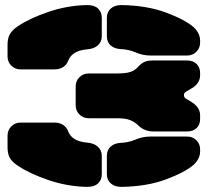

<svg xmlns="http://www.w3.org/2000/svg" viewBox="-20 -729 820 758"><path d="M381.8 -659.2V-585.9Q381.8 -564 366.5 -550Q351.1 -536.1 323.2 -534.2Q264.2 -528.8 249 -488.8Q243.7 -473.6 229.5 -464.4Q215.3 -455.1 194.8 -455.1H61Q39.6 -455.1 24.7 -469.7Q9.8 -484.4 9.8 -505.9V-551.8Q9.8 -578.6 19.3 -594.7Q28.8 -610.8 49.8 -625Q97.7 -657.2 172.1 -682.4Q246.6 -707.5 323.2 -709Q351.6 -709.5 366.7 -695.6Q381.8 -681.6 381.8 -659.2ZM456.1 -535.2Q431.2 -536.6 416.5 -550Q401.9 -563.5 401.9 -585.9V-659.2Q401.9 -681.2 417.2 -695.1Q432.6 -709 459 -709Q559.6 -707.5 634.5 -679.7Q709.5 -651.9 744.1 -622.1Q770 -597.7 770 -568.8V-561Q770 -539.6 755.4 -524.7Q740.7 -509.8 719.2 -509.8H573.2Q543.5 -509.8 516.1 -522Q486.8 -534.2 456.1 -535.2ZM278.8 -313V-388.2Q278.8 -409.7 293.7 -424.3Q308.6 -439 330.1 -439H441.9Q477.5 -439 495.1 -445.1Q512.7 -451.2 524.9 -464.8Q537.1 -478.5 549.8 -484.4Q562.5 -490.2 583 -490.2H719.2Q741.7 -490.2 755.9 -476.8Q770 -463.4 770 -439.9V-432.1Q770 -404.3 744.1 -384.8L714.8 -367.2Q706.1 -362.8 706.1 -353.5Q706.1 -344.2 714.8 -338.9Q733.4 -328.6 744.1 -320.8Q770 -301.3 770 -273.9V-259.8Q770 -236.3 755.9 -223.1Q741.7 -210 719.2 -210H585.9Q549.8 -210 525.9 -233.9Q512.2 -247.6 493.7 -254.9Q475.1 -262.2 441.9 -262.2H330.1Q308.6 -262.2 293.7 -276.9Q278.8 -291.5 278.8 -313ZM381.8 -113.8V-41Q381.8 -18.6 366.7 -4.6Q351.6 9.3 323.2 8.8Q246.6 7.3 172.1 -17.8Q97.7 -43 49.8 -75.2Q28.3 -89.4 19 -105.2Q9.8 -121.1 9.8 -147.9V-193.8Q9.8 -215.3 24.7 -230.2Q39.6 -245.1 61 -245.1H194.8Q215.3 -245.1 229.5 -235.6Q243.7 -226.1 249 -210.9Q263.7 -171.4 323.2 -166Q350.6 -164.1 366.2 -149.9Q381.8 -135.7 381.8 -113.8ZM456.1 -165Q486.8 -166 516.1 -178.2Q542.5 -189.9 573.2 -189.9H719.2Q740.7 -189.9 755.4 -175.3Q770 -160.6 770 -139.2V-130.9Q770 -102.5 744.1 -78.1Q709.5 -48.3 634.5 -20.5Q559.6 7.3 459 8.8Q432.6 8.8 417.2 -5.1Q401.9 -19 401.9 -41V-113.8Q401.9 -136.2 416.5 -149.9Q431.2 -163.6 456.1 -165Z"/></svg>

Font: Nastup Soft
Style: Regular
Weight: 400
Designer: Maksym Kobuzan
Foundry: Zakznak
Version: Version 1.020;hotconv 1.0.109;makeotfexe 2.5.65596